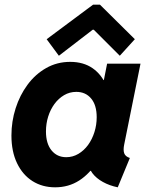

<svg xmlns="http://www.w3.org/2000/svg" viewBox="-20 -800 641 828"><path d="M217.8 7.8Q162.6 7.8 120.1 -19Q77.6 -45.9 53.5 -96.2Q29.3 -146.5 29.3 -215.8Q29.3 -276.4 47.4 -333Q65.4 -389.6 98.9 -434.8Q132.3 -480 179.2 -506.6Q226.1 -533.2 282.7 -533.2Q339.8 -533.2 379.2 -505.9Q418.5 -478.5 438 -431.2L350.6 -454.6H490.2L417.5 -401.9L441.9 -525.4H585.9L515.6 -176.8Q510.7 -153.3 515.6 -139.2Q520.5 -125 540 -118.7L487.8 7.8Q452.1 0.5 423.6 -15.4Q395 -31.2 378.4 -53.2Q361.8 -75.2 363.3 -100.6L439 -63H297.9L400.9 -105.5Q367.7 -51.3 321.8 -21.7Q275.9 7.8 217.8 7.8ZM265.6 -122.1Q293.9 -122.1 318.1 -136.5Q342.3 -150.9 359.9 -175Q377.4 -199.2 387.2 -230.2Q397 -261.2 397 -294.4Q397 -346.7 373 -375.2Q349.1 -403.8 309.1 -403.8Q280.3 -403.8 256.3 -389.6Q232.4 -375.5 214.8 -351.6Q197.3 -327.6 187.7 -297.1Q178.2 -266.6 178.2 -232.9Q178.2 -181.2 202.1 -151.6Q226.1 -122.1 265.6 -122.1ZM233.9 -559.6 181.2 -630.9 381.3 -779.8H411.1L561.5 -630.9L496.6 -559.6L384.3 -671.9H379.9Z"/></svg>

Font: Reddit Sans ExtraBold
Style: Italic
Weight: 800
Italic angle: -11.25°
Designer: Stephen Hutchings
Version: Version 1.013